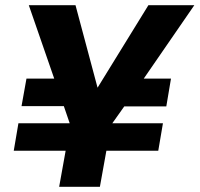

<svg xmlns="http://www.w3.org/2000/svg" viewBox="-20 -720 769 740"><path d="M208 0 233 -139H33L51 -245H252L251 -238L226 -311H63L82 -417H189L91 -700H271L356 -382L552 -700H729L534 -417H639L621 -310H459L408 -238L410 -245H608L590 -139H390L365 0Z"/></svg>

Font: Rethink Sans ExtraBold
Style: Italic
Weight: 800
Italic angle: -10°
Designer: The Rethink Sans project authors (Hans Thiessen). DM Sans designed by Colophon Foundry.
Foundry: Rethink Communications LLC
Version: Version 1.001